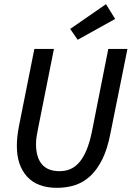

<svg xmlns="http://www.w3.org/2000/svg" viewBox="-20 -890 640 922"><path d="M254 12Q159 12 110 -42Q61 -96 61 -188Q61 -213 63.5 -235.5Q66 -258 71 -284L145 -655H239L164 -279Q159 -256 156 -236.5Q153 -217 153 -198Q153 -135 181 -101.5Q209 -68 266 -68Q293 -68 316.5 -77.5Q340 -87 359.5 -109Q379 -131 394.5 -167Q410 -203 421 -256L500 -655H592L510 -248Q496 -175 471.5 -125.5Q447 -76 414.5 -45.5Q382 -15 341.5 -1.5Q301 12 254 12ZM353 -699 317 -751 489 -870 533 -799Z"/></svg>

Font: Source Code Pro Medium
Style: Italic
Weight: 500
Italic angle: -11°
Monospace: yes
Designer: Paul D. Hunt, Teo Tuominen
Foundry: Adobe Systems Incorporated
Version: Version 1.050;PS 1.000;hotconv 16.6.51;makeotf.lib2.5.65220